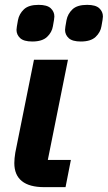

<svg xmlns="http://www.w3.org/2000/svg" viewBox="-20 -771 444 791"><path d="M272 -112 250 0H162Q101 0 70 -25Q39 -50 39 -99Q39 -107 40 -119Q41 -131 43 -142L120 -525H260L177 -112ZM313 -600Q278 -600 263 -614Q248 -628 248 -648Q248 -653 249.5 -662Q251 -671 254 -688Q259 -714 278.5 -732.5Q298 -751 339 -751Q374 -751 389 -737Q404 -723 404 -703Q404 -698 402.5 -689Q401 -680 398 -663Q394 -638 374 -619Q354 -600 313 -600ZM113 -600Q78 -600 63 -614Q48 -628 48 -648Q48 -653 49.5 -662Q51 -671 54 -688Q59 -714 78.5 -732.5Q98 -751 139 -751Q174 -751 189 -737Q204 -723 204 -703Q204 -698 202.5 -689Q201 -680 198 -663Q194 -638 174 -619Q154 -600 113 -600Z"/></svg>

Font: IBM Plex Sans
Style: Italic
Weight: 400
Italic angle: -11.31°
Designer: Mike Abbink, Paul van der Laan, Pieter van Rosmalen
Foundry: Bold Monday
Version: Version 3.201